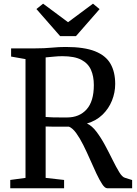

<svg xmlns="http://www.w3.org/2000/svg" viewBox="-20 -1000 726 1020"><path d="M34.5 0V-44L115.5 -55V-686L39 -699.5V-743H167Q216 -743 254.8 -746.8Q293.5 -750.5 329 -750.5Q427 -750.5 484.5 -727.8Q542 -705 567 -661.2Q592 -617.5 592 -554Q592 -508.5 574.8 -465.5Q557.5 -422.5 524 -390.2Q490.5 -358 442 -344Q468.5 -332 492.5 -300.2Q516.5 -268.5 538 -228.5Q559.5 -188.5 578.2 -150.5Q597 -112.5 613.2 -85.8Q629.5 -59 644 -55.5L682 -43.5V0H549.5Q537 0 522.8 -21.8Q508.5 -43.5 492.2 -78Q476 -112.5 458.5 -152.5Q441 -192.5 422.5 -229.5Q404 -266.5 384.8 -293Q365.5 -319.5 346.5 -327Q331.5 -327 306 -327Q280.5 -327 256.5 -327.2Q232.5 -327.5 222.5 -328V-55L320.5 -44V0ZM336 -376Q401.5 -376 440 -418.8Q478.5 -461.5 478.5 -548Q478.5 -595 463.2 -629.2Q448 -663.5 411.8 -682.5Q375.5 -701.5 311.5 -701.5Q287.5 -701.5 265 -699Q242.5 -696.5 222.5 -695V-378.5Q237 -377 259.8 -376.5Q282.5 -376 303.8 -376Q325 -376 336 -376ZM209 -980.5 341.5 -882 474 -980.5 509 -951.5 383.5 -808H299.5L173.5 -952Z"/></svg>

Font: Merriweather Text
Style: Regular
Weight: 400
Designer: Eben Sorkin
Foundry: Eben Sorkin
Version: Version 2.100; ttfautohint (v1.7.19-72a1) -l 8 -r 50 -G 200 